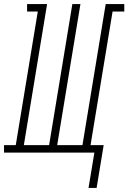

<svg xmlns="http://www.w3.org/2000/svg" viewBox="-63 -755 635 950"><path d="M375 175 404 0H-43V-37H15L124 -698H71V-735H170L55 -37H180L295 -735H335L220 -37H345L460 -735H552V-698H494L385 -37H450L415 175Z"/></svg>

Font: Iosevka Curly Slab Extralight
Style: Italic
Weight: 200
Italic angle: -9°
Monospace: yes
Designer: Belleve Invis
Foundry: Belleve Invis
Version: Version 22.1.2; ttfautohint (v1.8.4)